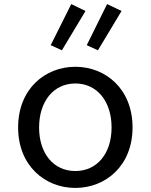

<svg xmlns="http://www.w3.org/2000/svg" viewBox="-20 -909 740 943"><path d="M229 -687 284 -662 400 -855 330 -889ZM406 -687 461 -662 577 -855 506 -889ZM69 -283C69 -95 201 14 350 14C499 14 631 -95 631 -283C631 -472 499 -581 350 -581C201 -581 69 -472 69 -283ZM528 -283C528 -155 457 -69 350 -69C243 -69 172 -155 172 -283C172 -411 243 -499 350 -499C457 -499 528 -411 528 -283Z"/></svg>

Font: Kawkab Mono Light
Style: Bold
Weight: 400
Monospace: yes
Designer: Abdullah Arif
Foundry: Abdullah Arif
Version: Version 1.000;PS 000.500;hotconv 1.0.88;makeotf.lib2.5.64775